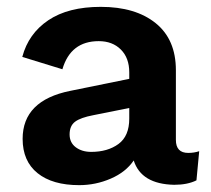

<svg xmlns="http://www.w3.org/2000/svg" viewBox="-20 -530 614 560"><path d="M529 -84Q546 -84 561 -89L553 -4Q527 9 488 9Q392 7 370 -62Q347 -28 303 -9Q259 10 211 10Q133 10 89.5 -25Q46 -60 46 -125Q46 -237 185 -265L357 -300V-319Q357 -361 332.5 -385.5Q308 -410 268 -410Q186 -410 162 -328L45 -364Q63 -432 121 -471Q179 -510 274 -510Q375 -510 434 -462.5Q493 -415 493 -325V-122Q493 -84 529 -84ZM246 -87Q294 -87 325.5 -110Q357 -133 357 -184V-215L252 -194Q215 -187 199 -175Q183 -163 183 -138Q183 -114 201 -100.5Q219 -87 246 -87Z"/></svg>

Font: Elaine Sans SemiBold
Style: Regular
Weight: 600
Designer: Wei Huang
Foundry: Wei Huang
Version: Version 2.001;December 24, 2019;FontCreator 12.0.0.2547 64-b